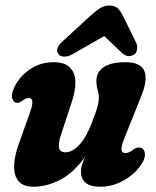

<svg xmlns="http://www.w3.org/2000/svg" viewBox="-20 -684 580 713"><path d="M497 -136Q514 -135.5 517.5 -117.2Q521 -99 507 -77Q482.5 -38 440 -14.2Q397.5 9.5 352.5 9.5Q280.5 9.5 280.5 -47.5Q280.5 -59 284.8 -72.2Q289 -85.5 295.5 -100.5Q250.5 -39.5 200.8 -15Q151 9.5 105.5 9.5Q65.5 9.5 48.2 -12Q31 -33.5 32.5 -70.2Q34 -107 50.5 -151.5L91.5 -267Q111 -320 87 -320Q75.5 -320 60 -308Q50.5 -301 43.5 -302Q30.5 -302.5 25.5 -318.8Q20.5 -335 35 -364Q55.5 -403.5 93.5 -428.2Q131.5 -453 179 -453Q220 -453 239.2 -433.8Q258.5 -414.5 259.8 -382.2Q261 -350 248 -310L206 -182Q196 -152 199.2 -135.2Q202.5 -118.5 223 -118.5Q250 -118.5 276.5 -148.2Q303 -178 322.5 -232Q337 -269.5 342 -287.5Q347 -305.5 347 -320.5Q347 -336.5 342.5 -350.8Q338 -365 338 -383.5Q338 -416.5 365.2 -434.8Q392.5 -453 446.5 -453Q503.5 -453 516.5 -419.2Q529.5 -385.5 502.5 -322L444 -176Q430 -142 431 -128.8Q432 -115.5 445.5 -115.5Q452 -115.5 459 -118.5Q466 -121.5 478 -130.5Q488 -137 497 -136ZM249 -482.5Q231.5 -473 217 -473.8Q202.5 -474.5 197 -483Q182.5 -503.5 212.5 -530.5L312.5 -622.5Q332.5 -641 349.2 -652.2Q366 -663.5 385.5 -663.5Q406.5 -663.5 417.8 -652.5Q429 -641.5 438 -622.5L485 -526.5Q491.5 -514 489 -501Q486.5 -488 480 -483Q457 -466.5 434 -486.5L367 -550Z"/></svg>

Font: Fraunces 144pt S100
Style: Bold Italic
Weight: 700
Italic angle: -16°
Version: Version 1.000; ttfautohint (v1.8.3)